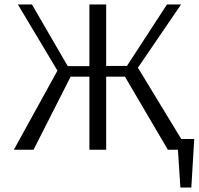

<svg xmlns="http://www.w3.org/2000/svg" viewBox="-20 -670 889 859"><path d="M791 -48H849L836 169H787L776 0H731L539 -327H455V0H380V-327H296L130 0H42L237 -354L60 -650H123L283 -374H380V-650H455V-375H548L727 -650H790L597 -367Z"/></svg>

Font: Arsenal
Style: Regular
Weight: 400
Designer: Andrij Shevchenko
Foundry: Stairsfor
Version: Version 2.001;PS 002.001;hotconv 1.0.88;makeotf.lib2.5.64775